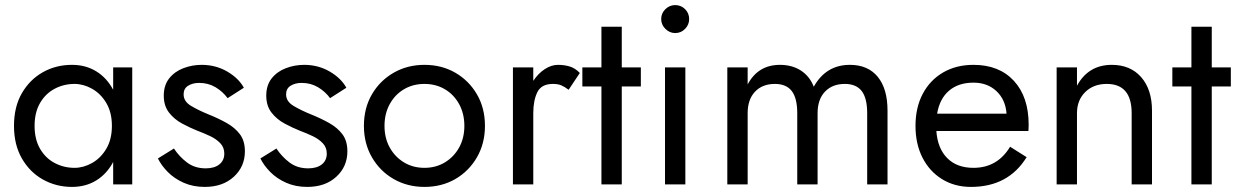

<svg xmlns="http://www.w3.org/2000/svg" viewBox="-20 -725 4865 755"><path d="M35 -230Q35 -305 66 -358.5Q97 -412 148.5 -441Q200 -470 263 -470Q317 -470 358.5 -444.5Q400 -419 425 -372V-460H500V0H425V-88Q400 -41 358.5 -15.5Q317 10 263 10Q201 10 149 -19Q97 -48 66 -102Q35 -156 35 -230ZM116 -230Q116 -177 137.5 -140Q159 -103 195 -84Q231 -65 273 -65Q308 -65 342 -84Q376 -103 398 -140Q420 -177 420 -230Q420 -283 398 -320Q376 -357 342 -376Q308 -395 273 -395Q231 -395 195 -376Q159 -357 137.5 -320Q116 -283 116 -230Z M664 -141Q685 -109 715.5 -86Q746 -63 789 -63Q823 -63 842.5 -78.5Q862 -94 862 -121Q862 -145 846.5 -161.5Q831 -178 807 -189.5Q783 -201 756 -211Q726 -223 695.5 -239.5Q665 -256 644.5 -282.5Q624 -309 624 -349Q624 -390 645.5 -417Q667 -444 701.5 -457Q736 -470 773 -470Q828 -470 873 -444Q918 -418 939 -380L875 -339Q856 -365 827.5 -382Q799 -399 763 -399Q738 -399 720 -388Q702 -377 702 -354Q702 -326 731.5 -308.5Q761 -291 798 -276Q838 -260 871 -241.5Q904 -223 923.5 -197Q943 -171 943 -130Q943 -70 899.5 -30Q856 10 785 10Q739 10 702 -6.5Q665 -23 639.5 -49Q614 -75 601 -102Z M1067 -141Q1088 -109 1118.5 -86Q1149 -63 1192 -63Q1226 -63 1245.5 -78.5Q1265 -94 1265 -121Q1265 -145 1249.5 -161.5Q1234 -178 1210 -189.5Q1186 -201 1159 -211Q1129 -223 1098.5 -239.5Q1068 -256 1047.5 -282.5Q1027 -309 1027 -349Q1027 -390 1048.5 -417Q1070 -444 1104.5 -457Q1139 -470 1176 -470Q1231 -470 1276 -444Q1321 -418 1342 -380L1278 -339Q1259 -365 1230.5 -382Q1202 -399 1166 -399Q1141 -399 1123 -388Q1105 -377 1105 -354Q1105 -326 1134.5 -308.5Q1164 -291 1201 -276Q1241 -260 1274 -241.5Q1307 -223 1326.5 -197Q1346 -171 1346 -130Q1346 -70 1302.5 -30Q1259 10 1188 10Q1142 10 1105 -6.5Q1068 -23 1042.5 -49Q1017 -75 1004 -102Z M1411 -230Q1411 -300 1442.5 -354Q1474 -408 1528 -439Q1582 -470 1649 -470Q1717 -470 1770.5 -439Q1824 -408 1855.5 -354Q1887 -300 1887 -230Q1887 -161 1855.5 -106.5Q1824 -52 1770.5 -21Q1717 10 1649 10Q1582 10 1528 -21Q1474 -52 1442.5 -106.5Q1411 -161 1411 -230ZM1492 -230Q1492 -182 1512.5 -145Q1533 -108 1568.5 -86.5Q1604 -65 1649 -65Q1694 -65 1729.5 -86.5Q1765 -108 1785.5 -145Q1806 -182 1806 -230Q1806 -278 1785.5 -315.5Q1765 -353 1729.5 -374Q1694 -395 1649 -395Q1604 -395 1568.5 -374Q1533 -353 1512.5 -315.5Q1492 -278 1492 -230Z M2216 -372Q2200 -384 2187 -389.5Q2174 -395 2154 -395Q2109 -395 2093 -362.5Q2077 -330 2077 -280V0H1997V-460H2077V-407Q2096 -436 2122 -453Q2148 -470 2174 -470Q2199 -470 2220.5 -463.5Q2242 -457 2260 -438Z M2270 -460H2345V-620H2425V-460H2500V-385H2425V0H2345V-385H2270Z M2580 -650Q2580 -673 2596.5 -689Q2613 -705 2635 -705Q2658 -705 2674 -689Q2690 -673 2690 -650Q2690 -628 2674 -611.5Q2658 -595 2635 -595Q2613 -595 2596.5 -611.5Q2580 -628 2580 -650ZM2595 -460H2675V0H2595Z M3470 -290V0H3390V-280Q3390 -339 3368.5 -367Q3347 -395 3302 -395Q3253 -395 3224 -364.5Q3195 -334 3195 -280V0H3115V-280Q3115 -339 3093.5 -367Q3072 -395 3027 -395Q2978 -395 2949 -364.5Q2920 -334 2920 -280V0H2840V-460H2920V-393Q2961 -470 3047 -470Q3095 -470 3129.5 -447.5Q3164 -425 3180 -384Q3228 -470 3322 -470Q3393 -470 3431.5 -423Q3470 -376 3470 -290Z M3798 10Q3734 10 3684.5 -20.5Q3635 -51 3607.5 -105Q3580 -159 3580 -230Q3580 -302 3608.5 -356Q3637 -410 3688.5 -440Q3740 -470 3808 -470Q3909 -470 3967 -407Q4025 -344 4025 -234Q4025 -227 4024.5 -219.5Q4024 -212 4024 -210H3662Q3667 -141 3705 -103Q3743 -65 3808 -65Q3902 -65 3952 -148L4017 -107Q3945 10 3798 10ZM3808 -400Q3749 -400 3712 -368.5Q3675 -337 3665 -278H3938Q3934 -333 3898.5 -366.5Q3863 -400 3808 -400Z M4430 -280Q4430 -395 4332 -395Q4280 -395 4247.5 -363Q4215 -331 4215 -280V0H4135V-460H4215V-388Q4260 -470 4352 -470Q4425 -470 4467.5 -421.5Q4510 -373 4510 -290V0H4430Z M4590 -460H4665V-620H4745V-460H4820V-385H4745V0H4665V-385H4590Z"/></svg>

Font: Von Book
Style: Regular
Weight: 400
Version: Version 4.000; ttfautohint (v1.8.4.7-5d5b)